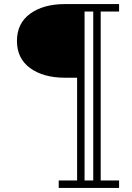

<svg xmlns="http://www.w3.org/2000/svg" viewBox="-20 -770 646 940"><path d="M298 -389.5Q192.5 -389.5 127.8 -436.5Q63 -483.5 63 -569.5Q63 -656 127.8 -703Q192.5 -750 298 -750H563V-713.5H473V113.5H563V150H267.5V113.5H357.5V-389.5ZM436.5 113.5V-713.5H394V113.5Z"/></svg>

Font: Bodoni* 06pt
Style: Regular
Weight: 400
Version: Version 2.3